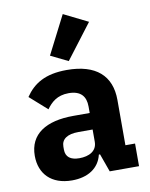

<svg xmlns="http://www.w3.org/2000/svg" viewBox="-91 -882 750 961"><g transform="rotate(-10 284.5 -402.0)"><path d="M284 -579 418 -755 295 -816 196 -622ZM390 0H539V-115H490V-345C490 -469 414 -537 266 -537C156 -537 96 -499 54 -437L142 -359C165 -391 196 -421 255 -421C317 -421 342 -389 342 -338V-305H259C120 -305 34 -252 34 -141C34 -50 92 12 197 12C277 12 335 -24 351 -92H357ZM252 -91C208 -91 183 -109 183 -147V-162C183 -200 213 -221 270 -221H342V-159C342 -111 301 -91 252 -91Z"/></g></svg>

Font: Braiins Sans
Style: Bold
Weight: 700
Designer: Mike Abbink, Paul van der Laan, Pieter van Rosmalen, Jiri Chlebus, Lubos Buracinsky
Foundry: Bold Monday, Sudetype
Version: Version 1.000;hotconv 1.0.109;makeotfexe 2.5.65596